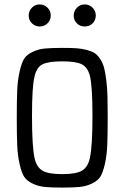

<svg xmlns="http://www.w3.org/2000/svg" viewBox="-20 -839 565 870"><path d="M160 -819Q180 -819 195 -804.5Q210 -790 210 -769Q210 -748 195.5 -733.5Q181 -719 160 -719Q140 -719 125 -733Q110 -747 110 -768Q110 -789 124.5 -804Q139 -819 160 -819ZM314 -768Q314 -789 328.5 -804Q343 -819 364 -819Q384 -819 399 -804.5Q414 -790 414 -769Q414 -748 400 -733.5Q386 -719 364 -719Q342 -719 328 -733.5Q314 -748 314 -768ZM262 -622Q300 -622 324.5 -620.5Q349 -619 372 -613Q395 -607 408.5 -598.5Q422 -590 434 -571.5Q446 -553 451.5 -532.5Q457 -512 461.5 -476.5Q466 -441 467 -402Q468 -363 468 -305Q468 -227 466 -180.5Q464 -134 455 -95Q446 -56 434.5 -38Q423 -20 397 -7.5Q371 5 341.5 8Q312 11 262 11Q211 11 182 8Q153 5 127 -7.5Q101 -20 89.5 -38Q78 -56 69 -95Q60 -134 58 -180.5Q56 -227 56 -305Q56 -383 58 -429.5Q60 -476 69 -515.5Q78 -555 89.5 -573Q101 -591 127 -603.5Q153 -616 182 -619Q211 -622 262 -622ZM125 -314Q125 -172 137 -121Q146 -82 172 -66Q198 -50 262 -50Q327 -50 353.5 -67Q380 -84 388 -127Q399 -181 399 -314Q399 -450 387 -497Q376 -536 349 -548.5Q322 -561 262 -561Q198 -561 171.5 -547Q145 -533 136 -490Q125 -444 125 -314Z"/></svg>

Font: CMU Typewriter Text
Style: Regular
Weight: 500
Monospace: yes
Version: Version 0.7.0